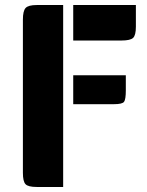

<svg xmlns="http://www.w3.org/2000/svg" viewBox="-20 -743 583 763"><path d="M231 0H126Q92 0 81.5 -11Q71 -22 71 -56V-665Q71 -700 82 -711.5Q93 -723 126 -723H231ZM480 -444V-384Q480 -348 473 -338.5Q466 -329 433 -329H271V-444ZM520 -723V-637Q520 -603 509 -592.5Q498 -582 463 -582H271V-723Z"/></svg>

Font: Keania One
Style: Regular
Weight: 400
Designer: Julia Petretta
Foundry: Julia Petretta
Version: Version 1.003